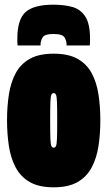

<svg xmlns="http://www.w3.org/2000/svg" viewBox="-20 -789 458 819"><path d="M10 -276Q10 -335 18 -386.5Q26 -438 47 -477Q68 -516 107 -538Q146 -560 209 -560Q272 -560 311 -538Q350 -516 371 -477Q392 -438 400 -386.5Q408 -335 408 -276Q408 -217 400 -165.5Q392 -114 371 -74.5Q350 -35 311 -12.5Q272 10 209 10Q146 10 107 -12.5Q68 -35 47 -74.5Q26 -114 18 -165.5Q10 -217 10 -276ZM194 -276Q194 -222 195 -197Q196 -172 199.5 -165.5Q203 -159 209 -159Q215 -159 218.5 -165.5Q222 -172 223 -197Q224 -222 224 -276Q224 -331 223 -355Q222 -379 218.5 -385.5Q215 -392 209 -392Q203 -392 199.5 -385.5Q196 -379 195 -355Q194 -331 194 -276ZM208 -769Q253 -769 288 -759.5Q323 -750 343.5 -719Q364 -688 364 -624Q364 -617 364 -609.5Q364 -602 363 -595H264V-600Q264 -614 255.5 -629Q247 -644 208 -644Q170 -644 161.5 -629Q153 -614 153 -600V-595H55Q54 -602 54 -609.5Q54 -617 54 -624Q54 -706 89 -737.5Q124 -769 208 -769Z"/></svg>

Font: Georama ExtraCondensed Black
Style: Regular
Weight: 900
Width: 2
Designer: Jean-Baptiste Levee
Foundry: Production Type
Version: Version 1.000